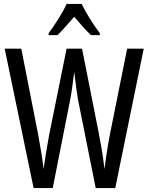

<svg xmlns="http://www.w3.org/2000/svg" viewBox="-20 -1056 759 983"><path d="M398 -1036H321C302 -993 265 -935 229 -886V-876H274C298 -899 329 -935 360 -970C390 -935 418 -902 446 -876H491V-886C458 -930 419 -991 398 -1036ZM716 -807H631L543 -369C533 -318 523 -255 515 -190C507 -259 497 -316 487 -368L400 -807H321L232 -367C222 -313 211 -248 203 -190C199 -233 188 -298 175 -369L89 -807H4L152 -93H250L340 -549C349 -594 354 -645 360 -688C368 -620 375 -572 379 -548L470 -93H570Z"/></svg>

Font: Noto Sans Kannada UI ExtraCondensed
Style: Regular
Weight: 400
Width: 2
Designer: Jelle Bosma - Monotype Design Team
Foundry: Monotype Imaging Inc.
Version: Version 2.005